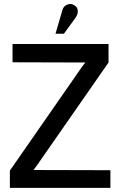

<svg xmlns="http://www.w3.org/2000/svg" viewBox="-20 -914 594 934"><path d="M347 -827Q355 -838 357.5 -849.5Q360 -861 356 -872Q352 -883 340 -889Q329 -896 316.5 -894Q304 -892 295 -884Q286 -876 283 -863L250 -750H291ZM41 -700V-611L395 -610L379 -589L28 -84V0H517V-86L143 -87L158 -107L508 -610V-700Z"/></svg>

Font: Advent Pro SemiBold
Style: Regular
Weight: 600
Designer: VivaRado, Andreas Kalpakidis
Foundry: VivaRado, Andreas Kalpakidis
Version: Version 3.000